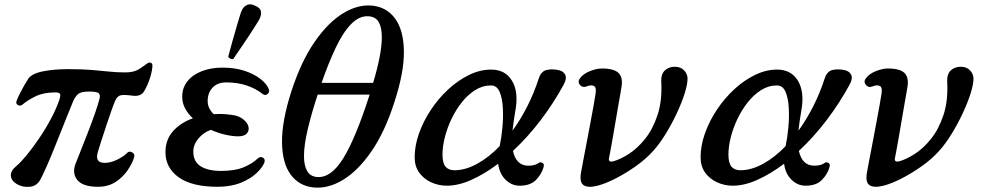

<svg xmlns="http://www.w3.org/2000/svg" viewBox="-20 -847 4527 883"><path d="M430 12Q360 12 335 -20Q310 -52 329 -98Q335 -113 349.5 -149.5Q364 -186 382 -232Q400 -278 415.5 -322Q431 -366 438 -394Q442 -408 435 -417Q428 -426 390 -426Q351 -426 337.5 -413Q324 -400 315 -378Q297 -334 276 -281.5Q255 -229 234.5 -177.5Q214 -126 195.5 -84Q177 -42 165 -20Q149 9 116.5 12Q84 15 58 0Q31 -16 30 -39.5Q29 -63 57 -85Q76 -101 103.5 -134.5Q131 -168 160.5 -211.5Q190 -255 215 -302Q240 -349 254 -391Q259 -407 256.5 -414.5Q254 -422 233 -422Q181 -422 144.5 -404.5Q108 -387 82 -365Q73 -358 62 -364Q51 -370 57 -385Q61 -396 70.5 -415Q80 -434 91 -453.5Q102 -473 110 -485Q127 -509 178 -519Q229 -529 292 -529Q356 -529 400 -525.5Q444 -522 480 -518Q516 -514 556 -514Q596 -514 618.5 -528.5Q641 -543 654 -553Q665 -562 673.5 -558.5Q682 -555 681 -542Q680 -524 673.5 -500.5Q667 -477 658 -457Q649 -437 642 -426Q627 -402 589 -407Q553 -412 536 -409Q519 -406 509 -382Q502 -366 491 -334.5Q480 -303 468 -266.5Q456 -230 445.5 -198Q435 -166 430 -148Q415 -98 461 -98Q490 -98 520.5 -113.5Q551 -129 564 -143Q573 -154 587.5 -146.5Q602 -139 596 -121Q587 -93 565.5 -62Q544 -31 510.5 -9.5Q477 12 430 12Z M980 12Q863 12 802 -31.5Q741 -75 741 -147Q741 -205 776 -244Q811 -283 867 -303Q845 -323 831.5 -348Q818 -373 818 -402Q818 -444 842.5 -474Q867 -504 909 -520Q951 -536 1003 -536Q1060 -536 1104 -521.5Q1148 -507 1176.5 -485Q1205 -463 1215 -440Q1222 -424 1211 -415Q1200 -406 1189 -414Q1158 -439 1115.5 -453.5Q1073 -468 1021 -468Q980 -468 957.5 -444Q935 -420 935 -382Q935 -365 942.5 -349.5Q950 -334 963 -322Q971 -322 978.5 -322.5Q986 -323 994 -323Q1015 -323 1047.5 -318.5Q1080 -314 1099 -298Q1118 -283 1122.5 -265Q1127 -247 1115.5 -233.5Q1104 -220 1075 -220Q1050 -220 1016.5 -227.5Q983 -235 950 -250Q916 -238 892.5 -210Q869 -182 869 -150Q869 -104 902.5 -82.5Q936 -61 997 -61Q1060 -61 1100 -77.5Q1140 -94 1165 -118Q1177 -129 1189 -122Q1201 -115 1196 -100Q1188 -78 1160.5 -51.5Q1133 -25 1087.5 -6.5Q1042 12 980 12ZM1053.2 -576Q1046.6 -573.4 1039.2 -577.2Q1031.8 -581 1029.7 -586.7Q1030.8 -590.8 1036.3 -611.3Q1041.8 -631.8 1049.9 -660.7Q1058 -689.6 1066.6 -718.8Q1075.1 -748 1082 -771.1Q1088.9 -794.1 1093 -801.1Q1100.1 -816.7 1116 -824.2Q1131.9 -831.6 1153.2 -820.8Q1177.6 -810.6 1179.9 -794.6Q1182.2 -778.6 1175 -763Q1171.5 -755.1 1158.8 -735.1Q1146.1 -715.1 1129.3 -689.2Q1112.5 -663.3 1095.6 -638.6Q1078.7 -613.8 1066.7 -596.5Q1054.8 -579.2 1053.2 -576Z M1421 15Q1355 8 1316.5 -44.5Q1278 -97 1277 -193.5Q1276 -290 1320 -427Q1365 -565 1427 -654.5Q1489 -744 1558 -786Q1627 -828 1693 -821Q1759 -814 1797.5 -761Q1836 -708 1837.5 -612Q1839 -516 1794 -378Q1750 -240 1688 -150.5Q1626 -61 1557 -19.5Q1488 22 1421 15ZM1437 -33Q1502 -27 1559 -119.5Q1616 -212 1680 -412H1441Q1413 -327 1395.5 -253.5Q1378 -180 1378 -129Q1378 -87 1392 -61.5Q1406 -36 1437 -33ZM1459 -466H1696Q1715 -529 1725.5 -582.5Q1736 -636 1736 -676Q1736 -719 1722.5 -744Q1709 -769 1677 -772Q1634 -776 1596 -737.5Q1558 -699 1524.5 -628.5Q1491 -558 1459 -466Z M2035 7Q1997 7 1963 -8.5Q1929 -24 1908 -53Q1887 -82 1887 -124Q1887 -177 1907 -233.5Q1927 -290 1962 -342.5Q1997 -395 2042 -436.5Q2087 -478 2137.5 -502.5Q2188 -527 2239 -527Q2304 -527 2335 -475Q2366 -423 2350 -337Q2346 -312 2342.5 -289.5Q2339 -267 2337 -246Q2374 -297 2405 -358Q2436 -419 2458 -487Q2469 -519 2493 -525Q2517 -531 2547 -525Q2570 -521 2579 -504Q2588 -487 2573 -459Q2527 -374 2467 -295Q2407 -216 2339 -153Q2354 -85 2410 -85Q2427 -85 2438.5 -88.5Q2450 -92 2458 -98Q2465 -103 2474.5 -98Q2484 -93 2480 -79Q2472 -48 2446 -20.5Q2420 7 2370 7Q2333 7 2305 -20.5Q2277 -48 2271 -94Q2210 -48 2149.5 -20.5Q2089 7 2035 7ZM2070 -64Q2120 -64 2174 -93.5Q2228 -123 2278 -175Q2286 -212 2290.5 -259.5Q2295 -307 2292.5 -351.5Q2290 -396 2277.5 -425Q2265 -454 2238 -454Q2199 -454 2165 -432.5Q2131 -411 2103.5 -376Q2076 -341 2056 -299Q2036 -257 2025.5 -214.5Q2015 -172 2015 -137Q2015 -97 2029 -80.5Q2043 -64 2070 -64Z M2728 7Q2685 18 2664.5 5Q2644 -8 2652 -53Q2654 -66 2661 -102Q2668 -138 2677 -185.5Q2686 -233 2695 -280.5Q2704 -328 2710.5 -365Q2717 -402 2719 -416Q2724 -445 2711.5 -451.5Q2699 -458 2679 -450Q2659 -442 2647 -457Q2635 -472 2648 -488Q2663 -508 2693.5 -520Q2724 -532 2748 -532Q2804 -532 2825 -511Q2846 -490 2838 -445Q2837 -438 2832.5 -413Q2828 -388 2822 -353Q2816 -318 2809.5 -280Q2803 -242 2797 -207.5Q2791 -173 2786.5 -149.5Q2782 -126 2781 -121Q2778 -109 2784.5 -105.5Q2791 -102 2803 -106Q2832 -114 2871 -138.5Q2910 -163 2946 -207.5Q2982 -252 3004 -318Q3026 -384 3021 -473Q3020 -507 3038 -523.5Q3056 -540 3083 -540Q3111 -540 3126.5 -523Q3142 -506 3142 -486Q3142 -459 3128.5 -416.5Q3115 -374 3092 -325Q3069 -276 3041 -230.5Q3013 -185 2984 -153Q2951 -116 2904.5 -83Q2858 -50 2811 -26Q2764 -2 2728 7Z M3350 7Q3312 7 3278 -8.5Q3244 -24 3223 -53Q3202 -82 3202 -124Q3202 -177 3222 -233.5Q3242 -290 3277 -342.5Q3312 -395 3357 -436.5Q3402 -478 3452.5 -502.5Q3503 -527 3554 -527Q3619 -527 3650 -475Q3681 -423 3665 -337Q3661 -312 3657.5 -289.5Q3654 -267 3652 -246Q3689 -297 3720 -358Q3751 -419 3773 -487Q3784 -519 3808 -525Q3832 -531 3862 -525Q3885 -521 3894 -504Q3903 -487 3888 -459Q3842 -374 3782 -295Q3722 -216 3654 -153Q3669 -85 3725 -85Q3742 -85 3753.5 -88.5Q3765 -92 3773 -98Q3780 -103 3789.5 -98Q3799 -93 3795 -79Q3787 -48 3761 -20.5Q3735 7 3685 7Q3648 7 3620 -20.5Q3592 -48 3586 -94Q3525 -48 3464.5 -20.5Q3404 7 3350 7ZM3385 -64Q3435 -64 3489 -93.5Q3543 -123 3593 -175Q3601 -212 3605.5 -259.5Q3610 -307 3607.5 -351.5Q3605 -396 3592.5 -425Q3580 -454 3553 -454Q3514 -454 3480 -432.5Q3446 -411 3418.5 -376Q3391 -341 3371 -299Q3351 -257 3340.5 -214.5Q3330 -172 3330 -137Q3330 -97 3344 -80.5Q3358 -64 3385 -64Z M4043 7Q4000 18 3979.5 5Q3959 -8 3967 -53Q3969 -66 3976 -102Q3983 -138 3992 -185.5Q4001 -233 4010 -280.5Q4019 -328 4025.5 -365Q4032 -402 4034 -416Q4039 -445 4026.5 -451.5Q4014 -458 3994 -450Q3974 -442 3962 -457Q3950 -472 3963 -488Q3978 -508 4008.5 -520Q4039 -532 4063 -532Q4119 -532 4140 -511Q4161 -490 4153 -445Q4152 -438 4147.5 -413Q4143 -388 4137 -353Q4131 -318 4124.5 -280Q4118 -242 4112 -207.5Q4106 -173 4101.5 -149.5Q4097 -126 4096 -121Q4093 -109 4099.5 -105.5Q4106 -102 4118 -106Q4147 -114 4186 -138.5Q4225 -163 4261 -207.5Q4297 -252 4319 -318Q4341 -384 4336 -473Q4335 -507 4353 -523.5Q4371 -540 4398 -540Q4426 -540 4441.5 -523Q4457 -506 4457 -486Q4457 -459 4443.5 -416.5Q4430 -374 4407 -325Q4384 -276 4356 -230.5Q4328 -185 4299 -153Q4266 -116 4219.5 -83Q4173 -50 4126 -26Q4079 -2 4043 7Z"/></svg>

Font: Zen Antique Soft
Style: Regular
Weight: 400
Designer: Yoshimichi Ohira
Foundry: Positype
Version: Version 1.001